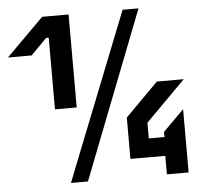

<svg xmlns="http://www.w3.org/2000/svg" viewBox="-78 -834 922 889"><g transform="rotate(-5 383.0 -389.0)"><path d="M778 -433 593 -247V-174H666V-198L763 -295V-1H662V-87H500V-279L653 -433ZM273 -346H172V-679H160L86 -604H-24L150 -778H273ZM598 -778 295 0H216L524 -778Z"/></g></svg>

Font: Iceberg
Style: Regular
Weight: 400
Designer: Victor Kharyk
Foundry: Cyreal (www.cyreal.org)
Version: Version 1.002